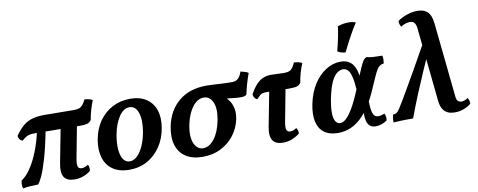

<svg xmlns="http://www.w3.org/2000/svg" viewBox="-63 -1011 3259 1309"><g transform="rotate(-10 1567.0 -356.0)"><path d="M61 -313Q48 -317 41 -327.5Q34 -338 32 -350Q63 -395 92.5 -418.5Q122 -442 157.5 -451Q193 -460 240 -460Q252 -460 273 -459.5Q294 -459 321 -459Q348 -459 378.5 -458.5Q409 -458 440 -458Q464 -458 478 -463Q492 -468 503 -481Q514 -494 525 -517Q539 -516 554.5 -512.5Q570 -509 580 -503Q567 -470 557 -435Q547 -400 543 -373Q536 -360 521.5 -352.5Q507 -345 465 -345Q361 -345 280 -346.5Q199 -348 150 -348Q131 -348 117.5 -345.5Q104 -343 91 -335.5Q78 -328 61 -313ZM9 9Q4 -1 3.5 -16Q3 -31 7 -46Q41 -69 68.5 -109.5Q96 -150 116.5 -196.5Q137 -243 150 -287.5Q163 -332 169 -364L229 -363Q205 -240 182.5 -163.5Q160 -87 141.5 -48Q123 -9 112 0Q82 1 57 2Q32 3 9 9ZM365 9Q314 9 293.5 -20.5Q273 -50 285 -114L334 -369H447L402 -132Q394 -89 400 -73.5Q406 -58 426 -58Q448 -58 471 -74Q476 -66 477.5 -54.5Q479 -43 477 -31Q458 -14 428.5 -2.5Q399 9 365 9Z M744 9Q675 9 630.5 -22Q586 -53 570 -107Q554 -161 566 -230Q579 -303 615.5 -355.5Q652 -408 707.5 -437.5Q763 -467 831 -467Q899 -467 943 -437.5Q987 -408 1004.5 -356Q1022 -304 1010 -234Q998 -162 961 -107Q924 -52 869 -21.5Q814 9 744 9ZM757 -47Q784 -47 808 -69.5Q832 -92 850.5 -132.5Q869 -173 879 -227Q893 -308 876.5 -359.5Q860 -411 817 -411Q776 -411 744 -363.5Q712 -316 698 -239Q688 -182 692 -138.5Q696 -95 712.5 -71Q729 -47 757 -47Z M1252 9Q1181 9 1135.5 -21Q1090 -51 1073.5 -105.5Q1057 -160 1072 -235Q1094 -342 1168.5 -403.5Q1243 -465 1361 -465Q1384 -465 1414 -463Q1444 -461 1475.5 -459.5Q1507 -458 1536 -458Q1565 -458 1580.5 -474.5Q1596 -491 1605 -519Q1619 -515 1634 -511.5Q1649 -508 1659 -500Q1646 -466 1636 -430.5Q1626 -395 1618 -358Q1611 -350 1600 -348Q1589 -346 1577 -346Q1551 -346 1526 -349.5Q1501 -353 1460 -355L1458 -373Q1480 -359 1497 -336Q1514 -313 1521.5 -280Q1529 -247 1520 -203Q1508 -145 1472 -97Q1436 -49 1380 -20Q1324 9 1252 9ZM1265 -48Q1308 -48 1343.5 -94.5Q1379 -141 1394 -220Q1409 -300 1388.5 -344Q1368 -388 1327 -388Q1297 -388 1271.5 -366.5Q1246 -345 1227 -306.5Q1208 -268 1198 -217Q1188 -163 1194.5 -125.5Q1201 -88 1220 -68Q1239 -48 1265 -48Z M1685 -313Q1673 -318 1666.5 -329Q1660 -340 1659 -351Q1682 -393 1704 -416.5Q1726 -440 1751 -450.5Q1776 -461 1805 -461Q1828 -461 1852 -459.5Q1876 -458 1896 -458Q1929 -458 1944 -469.5Q1959 -481 1975 -517Q1990 -516 2005.5 -512.5Q2021 -509 2031 -503Q2018 -474 2008 -439Q1998 -404 1994 -375Q1986 -360 1970.5 -353.5Q1955 -347 1912 -347Q1888 -347 1859 -348Q1830 -349 1803 -349.5Q1776 -350 1755 -350Q1739 -350 1729 -347.5Q1719 -345 1709.5 -337Q1700 -329 1685 -313ZM1809 9Q1758 9 1737.5 -20.5Q1717 -50 1729 -114L1778 -369H1891L1846 -132Q1838 -89 1844 -73.5Q1850 -58 1870 -58Q1892 -58 1913 -74Q1925 -58 1925 -35Q1905 -17 1874 -4Q1843 9 1809 9Z M2189 9Q2130 9 2094 -17.5Q2058 -44 2046.5 -94.5Q2035 -145 2050 -218Q2066 -294 2101.5 -349.5Q2137 -405 2186 -436Q2235 -467 2289 -467Q2328 -467 2354 -447.5Q2380 -428 2393 -383.5Q2406 -339 2404 -262L2364 -255Q2360 -315 2351.5 -349.5Q2343 -384 2329 -398.5Q2315 -413 2294 -413Q2275 -413 2254 -397.5Q2233 -382 2214.5 -343Q2196 -304 2181 -232Q2169 -169 2170 -130Q2171 -91 2183.5 -73Q2196 -55 2215 -55Q2235 -55 2256.5 -74.5Q2278 -94 2304.5 -139Q2331 -184 2364 -264Q2392 -331 2408 -370Q2424 -409 2434 -428.5Q2444 -448 2451.5 -455.5Q2459 -463 2469 -467Q2487 -461 2517.5 -459.5Q2548 -458 2576 -458Q2580 -448 2579.5 -433.5Q2579 -419 2577 -404Q2561 -402 2550 -395Q2539 -388 2528.5 -371Q2518 -354 2504 -322.5Q2490 -291 2468 -241Q2443 -183 2414 -137Q2385 -91 2351 -58.5Q2317 -26 2277 -8.5Q2237 9 2189 9ZM2449 9Q2421 9 2405.5 -7.5Q2390 -24 2386 -55Q2382 -86 2387 -129L2431 -189Q2431 -131 2437 -102.5Q2443 -74 2453.5 -65Q2464 -56 2478 -56Q2491 -56 2502 -59.5Q2513 -63 2522 -66Q2533 -47 2529 -18Q2512 -5 2490 2Q2468 9 2449 9ZM2334 -523Q2302 -525 2279 -540Q2292 -590 2300.5 -631.5Q2309 -673 2313 -708Q2352 -721 2389 -721Q2418 -721 2438 -712Q2411 -671 2384 -621Q2357 -571 2334 -523Z M2999 9Q2970 9 2951.5 1Q2933 -7 2922 -20.5Q2911 -34 2905.5 -50.5Q2900 -67 2898 -85L2845 -600Q2844 -610 2840.5 -622Q2837 -634 2828 -642.5Q2819 -651 2800 -651Q2787 -651 2770.5 -646Q2754 -641 2738 -630Q2732 -639 2729 -648.5Q2726 -658 2726 -671Q2752 -691 2790 -704Q2828 -717 2862 -717Q2897 -717 2916.5 -706Q2936 -695 2946 -678.5Q2956 -662 2959.5 -644.5Q2963 -627 2965 -614L3018 -100Q3019 -86 3023 -76Q3027 -66 3035 -61Q3043 -56 3055 -56Q3065 -56 3076 -60Q3087 -64 3100 -72Q3105 -63 3108 -54Q3111 -45 3110 -31Q3089 -13 3060 -2Q3031 9 2999 9ZM2573 4Q2572 -8 2574 -23Q2576 -38 2579 -49Q2597 -51 2606.5 -58Q2616 -65 2629 -86Q2638 -100 2654.5 -127.5Q2671 -155 2699 -203.5Q2727 -252 2770.5 -327.5Q2814 -403 2875 -513L2908 -474Q2870 -389 2837.5 -315Q2805 -241 2774 -166Q2743 -91 2709 0Q2684 0 2650 0.5Q2616 1 2573 4Z"/></g></svg>

Font: Vollkorn SemiBold
Style: Italic
Weight: 600
Italic angle: -11°
Designer: Friedrich Althausen
Foundry: Friedrich Althausen
Version: Version 5.000